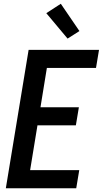

<svg xmlns="http://www.w3.org/2000/svg" viewBox="-20 -1000 546 1020"><path d="M11 0 132 -735H506L490 -639H229L195 -430H399L383 -334H179L140 -96H401L385 0ZM339 -795 226 -930 303 -980 402 -835Z"/></svg>

Font: Iosevka SS18
Style: Bold Italic
Weight: 700
Italic angle: -9°
Monospace: yes
Designer: Belleve Invis
Foundry: Belleve Invis
Version: Version 25.1.1; ttfautohint (v1.8.4)